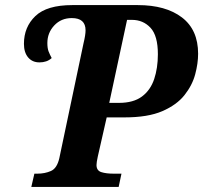

<svg xmlns="http://www.w3.org/2000/svg" viewBox="-20 -734 798 754"><path d="M103 0 115 -52H127Q156 -52 180 -62.5Q204 -73 213 -113L308 -564Q316 -597 316 -615Q316 -663 262 -663Q220 -663 193 -634Q166 -605 166 -565Q166 -544 171 -531.5Q176 -519 183 -506Q173 -497 161 -493Q149 -489 135 -489Q107 -489 90.5 -508.5Q74 -528 74 -562Q74 -628 119 -671Q164 -714 264 -714H521Q631 -714 694.5 -665.5Q758 -617 758 -523Q758 -485 746.5 -442Q735 -399 704.5 -360.5Q674 -322 617.5 -297.5Q561 -273 469 -273H399L364 -119Q359 -96 359 -86Q359 -64 378 -58Q397 -52 426 -52H457L446 0ZM447 -330Q504 -330 537.5 -355Q571 -380 585.5 -423.5Q600 -467 600 -521Q600 -594 571 -625Q542 -656 498 -656H479L409 -330Z"/></svg>

Font: Noto Serif SemiCondensed
Style: Bold Italic
Weight: 700
Width: 4
Italic angle: -12°
Designer: Monotype Design Team
Foundry: Monotype Imaging Inc.
Version: Version 2.014